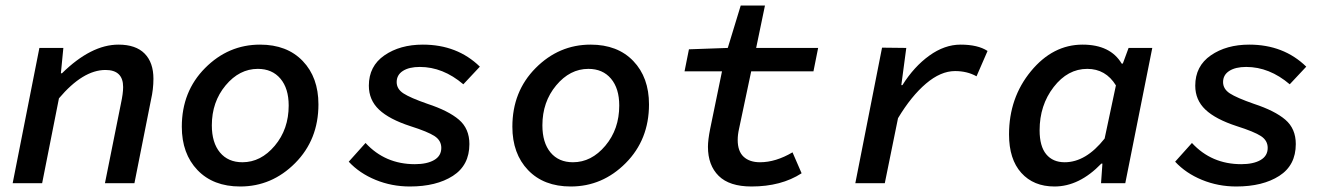

<svg xmlns="http://www.w3.org/2000/svg" viewBox="-20 -665 4840 697"><path d="M26 0 123 -491H210L201 -399H205Q311 -503 410 -503Q473 -503 505 -470.5Q537 -438 537 -379Q537 -341 528 -302L468 0H361L419 -289Q427 -326 427 -349Q427 -411 363 -411Q281 -411 194 -308L133 0Z M852 12Q754 12 697 -47.5Q640 -107 640 -205Q640 -333 724.5 -418Q809 -503 924 -503Q1022 -503 1079 -443.5Q1136 -384 1136 -286Q1136 -158 1051.5 -73Q967 12 852 12ZM860 -76Q927 -76 977.5 -136Q1028 -196 1028 -282Q1028 -344 998 -379.5Q968 -415 916 -415Q849 -415 799 -355Q749 -295 749 -210Q749 -147 778.5 -111.5Q808 -76 860 -76Z M1468 12Q1402 12 1343.5 -12Q1285 -36 1246 -78L1307 -146Q1378 -69 1486 -69Q1530 -69 1556 -84Q1582 -99 1582 -128Q1582 -155 1557.5 -171Q1533 -187 1470 -207Q1393 -232 1356 -267Q1319 -302 1319 -354Q1319 -425 1375.5 -464Q1432 -503 1515 -503Q1640 -503 1722 -423L1662 -359Q1588 -422 1504 -422Q1465 -422 1442.5 -407.5Q1420 -393 1420 -367Q1420 -342 1444.5 -326Q1469 -310 1532 -288Q1608 -263 1646 -230.5Q1684 -198 1684 -142Q1684 -65 1624 -26.5Q1564 12 1468 12Z M2052 12Q1954 12 1897 -47.5Q1840 -107 1840 -205Q1840 -333 1924.5 -418Q2009 -503 2124 -503Q2222 -503 2279 -443.5Q2336 -384 2336 -286Q2336 -158 2251.5 -73Q2167 12 2052 12ZM2060 -76Q2127 -76 2177.5 -136Q2228 -196 2228 -282Q2228 -344 2198 -379.5Q2168 -415 2116 -415Q2049 -415 1999 -355Q1949 -295 1949 -210Q1949 -147 1978.5 -111.5Q2008 -76 2060 -76Z M2708 12Q2628 12 2589 -26.5Q2550 -65 2550 -132Q2550 -157 2558 -197L2601 -406H2465L2481 -486L2622 -491L2669 -645H2757L2725 -491H2950L2933 -406H2707L2663 -198Q2658 -176 2658 -157Q2658 -116 2679.5 -96Q2701 -76 2739 -76Q2796 -76 2857 -112L2890 -36Q2816 12 2708 12Z M3085 0 3182 -492 3270 -491 3252 -356H3256Q3298 -423 3353.5 -463Q3409 -503 3467 -503Q3530 -503 3565 -480L3525 -388Q3491 -407 3447 -407Q3395 -407 3341.5 -361.5Q3288 -316 3240 -236L3192 0Z M3808 12Q3732 12 3687.5 -37.5Q3643 -87 3643 -177Q3643 -310 3722.5 -406.5Q3802 -503 3910 -503Q4011 -503 4052 -434H4056L4077 -491H4163L4065 0H3977L3982 -71H3978Q3898 12 3808 12ZM3845 -76Q3922 -76 3990 -162L4031 -355Q3994 -415 3927 -415Q3856 -415 3805 -349Q3754 -283 3754 -192Q3754 -134 3778 -105Q3802 -76 3845 -76Z M4468 12Q4402 12 4343.5 -12Q4285 -36 4246 -78L4307 -146Q4378 -69 4486 -69Q4530 -69 4556 -84Q4582 -99 4582 -128Q4582 -155 4557.5 -171Q4533 -187 4470 -207Q4393 -232 4356 -267Q4319 -302 4319 -354Q4319 -425 4375.5 -464Q4432 -503 4515 -503Q4640 -503 4722 -423L4662 -359Q4588 -422 4504 -422Q4465 -422 4442.5 -407.5Q4420 -393 4420 -367Q4420 -342 4444.5 -326Q4469 -310 4532 -288Q4608 -263 4646 -230.5Q4684 -198 4684 -142Q4684 -65 4624 -26.5Q4564 12 4468 12Z"/></svg>

Font: TypoPRO Source Code Pro
Style: Italic
Weight: 600
Italic angle: -11°
Monospace: yes
Designer: Paul D. Hunt, Teo Tuominen
Foundry: Adobe Systems Incorporated
Version: Version 1.030;PS 1.0;hotconv 1.0.84;makeotf.lib2.5.63406